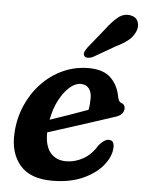

<svg xmlns="http://www.w3.org/2000/svg" viewBox="-51 -737 592 788"><g transform="rotate(5 244.5 -342.5)"><path d="M432.5 -145.5Q430.5 -109 401.2 -73Q372 -37 319 -13.2Q266 10.5 192.5 10.5Q102 10.5 60 -39.5Q18 -89.5 22.5 -170Q25.5 -230 48 -283Q70.5 -336 108.5 -376.5Q146.5 -417 196.2 -440Q246 -463 303.5 -463Q364 -463 394.8 -432.8Q425.5 -402.5 433.5 -355.5Q438 -336 447.5 -332.5Q463 -328.5 464 -312Q464.5 -299 455.8 -288.8Q447 -278.5 424.5 -272Q389.5 -260.5 341 -244.8Q292.5 -229 243.2 -213.2Q194 -197.5 156 -185.5Q155 -130 178.5 -102Q202 -74 243.5 -74Q279.5 -74 313.5 -93Q347.5 -112 370 -150.5Q394.5 -179 413.5 -177Q424.5 -176 429 -167Q433.5 -158 432.5 -145.5ZM276 -395.5Q253 -395.5 229.8 -374.8Q206.5 -354 188 -318.5Q169.5 -283 161.5 -238Q198 -250.5 241 -265.2Q284 -280 317 -292.5Q321.5 -312 321.5 -341.5Q321.5 -366 309.8 -380.8Q298 -395.5 276 -395.5ZM356 -628Q380.5 -661 404.2 -680Q428 -699 456 -693.5Q479 -689 486.2 -669.8Q493.5 -650.5 484 -629Q474.5 -607.5 456 -592.5Q437.5 -577.5 406 -562L315 -509.5Q305 -505 295 -505Q285 -505 280.5 -511.5Q275.5 -519 279.5 -528.2Q283.5 -537.5 291 -547.5Z"/></g></svg>

Font: Fraunces 72pt S100 SemiBold
Style: Italic
Weight: 600
Italic angle: -16°
Version: Version 1.000; ttfautohint (v1.8.3)